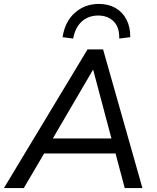

<svg xmlns="http://www.w3.org/2000/svg" viewBox="-44 -956 797 976"><path d="M-24 0 401 -705H480L680 0H590L538 -196L571 -176H148L191 -194L77 0ZM428 -600 215 -236 193 -252H551L527 -235L430 -600ZM328 -760 274 -767Q286 -846 336.5 -891Q387 -936 459 -936Q507 -936 543 -915.5Q579 -895 599 -856.5Q619 -818 618 -767L562 -760Q564 -816 534.5 -846.5Q505 -877 455 -877Q405 -877 371.5 -846.5Q338 -816 328 -760Z"/></svg>

Font: Nunito Sans 12pt Medium
Style: Italic
Weight: 500
Italic angle: -9°
Designer: Vernon Adams
Foundry: Vernon Adams
Version: Version 3.101;gftools[0.9.27]